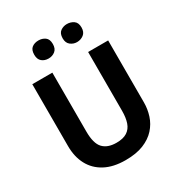

<svg xmlns="http://www.w3.org/2000/svg" viewBox="-227 -1147 1224 1311"><g transform="rotate(-30 385.0 -492.0)"><path d="M380 11Q284 11 218.5 -24Q153 -59 119.5 -122Q86 -185 86 -269V-757H244V-292Q244 -199 279.5 -161Q315 -123 385 -123Q438 -123 469 -143Q500 -163 513 -201Q526 -239 526 -293V-757H684V-268Q684 -216 668 -166Q652 -116 616 -76Q580 -36 522 -12.5Q464 11 380 11ZM495 -853Q467 -853 444.5 -870.5Q422 -888 422 -924Q422 -963 444.5 -979Q467 -995 495 -995Q525 -995 548 -979Q571 -963 571 -925Q571 -888 548 -870.5Q525 -853 495 -853ZM271 -853Q240 -853 219 -870.5Q198 -888 198 -924Q198 -963 219 -979Q240 -995 271 -995Q301 -995 323 -979Q345 -963 345 -925Q345 -888 323 -870.5Q301 -853 271 -853Z"/></g></svg>

Font: Menbere
Style: Regular
Weight: 400
Designer: Aleme Tadesse
Foundry: Sorkin Type Co
Version: Version 1.000